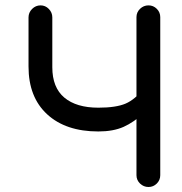

<svg xmlns="http://www.w3.org/2000/svg" viewBox="-20 -708 696 733"><path d="M88.9 -454.1V-641.6Q88.9 -660.2 102.5 -673.8Q116.2 -687.5 134.8 -687.5Q153.3 -687.5 166.5 -673.8Q179.7 -660.2 179.7 -641.6V-451.2Q179.7 -374 225.6 -335.4Q271.5 -296.9 355.5 -296.9Q422.9 -296.9 459.5 -312.5Q496.1 -328.1 531.2 -373V-278.3Q491.2 -241.2 451.7 -223.6Q412.1 -206.1 355.5 -206.1Q231.4 -206.1 160.2 -271.5Q88.9 -336.9 88.9 -454.1ZM501 -39.1V-642.6Q501 -661.1 514.6 -674.3Q528.3 -687.5 546.9 -687.5Q565.4 -687.5 578.6 -674.3Q591.8 -661.1 591.8 -642.6V-39.1Q591.8 -20.5 578.6 -7.3Q565.4 5.9 546.9 5.9Q528.3 5.9 514.6 -7.3Q501 -20.5 501 -39.1Z"/></svg>

Font: jf-openhuninn-2.1
Style: Regular
Weight: 400
Designer: [Kosugi Maru]
Designed by MOTOYA      

[Varela Round]
Joe Prince (Latin component); Avraham Cornfeld (Hebrew component)
Foundry: justfont Co., Ltd.
Version: 2.1